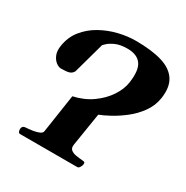

<svg xmlns="http://www.w3.org/2000/svg" viewBox="-161 -837 941 972"><g transform="rotate(30 309.0 -351.0)"><path d="M85.9 0Q77.6 0 75 -9.8Q72.3 -19.5 73.2 -24.9Q75.7 -41 91.8 -42.5Q115.2 -43.9 136 -47.4Q156.7 -50.8 170.7 -57.1Q184.6 -63.5 186 -74.2L219.7 -297.9Q281.7 -311.5 327.9 -344.5Q374 -377.4 401.9 -419.7Q429.7 -461.9 435.5 -502.9Q446.8 -578.6 422.9 -612.5Q398.9 -646.5 341.8 -646.5Q299.8 -646.5 272.9 -634.3Q246.1 -622.1 233.4 -609.6Q220.7 -597.2 220.7 -597.2L170.4 -415.5Q162.6 -400.9 148.2 -395.8Q133.8 -390.6 99.6 -390.6Q85.9 -390.6 70.6 -402.1Q55.2 -413.6 45.9 -435.5Q36.6 -457.5 41.5 -488.8Q49.8 -544.4 82 -584.7Q114.3 -625 160.4 -650.9Q206.5 -676.8 258.5 -689.5Q310.5 -702.1 358.4 -702.1Q450.2 -702.1 511 -684.1Q571.8 -666 598.6 -625Q625.5 -584 615.2 -515.1Q607.9 -467.8 579.8 -428.7Q551.8 -389.6 513.9 -360.1Q476.1 -330.6 439.7 -311Q403.3 -291.5 379.9 -282.7L349.1 -90.3Q345.7 -69.3 356.9 -59.8Q368.2 -50.3 387.2 -47.1Q406.2 -43.9 425.8 -42.5Q436 -42 439.2 -39.1Q442.4 -36.1 440.9 -24.9Q439.9 -19.5 434.3 -9.8Q428.7 0 420.4 0Z"/></g></svg>

Font: Gelasio
Style: Bold Italic
Weight: 700
Italic angle: -8.5°
Designer: Eben Sorkin
Foundry: Eben Sorkin
Version: Version 1.008